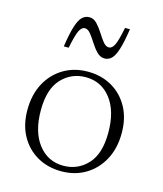

<svg xmlns="http://www.w3.org/2000/svg" viewBox="-103 -742 705 830"><g transform="rotate(15 249.0 -327.5)"><path d="M248.5 10Q188 10 140.5 -17.2Q93 -44.5 66 -93.5Q39 -142.5 39 -208.5Q39 -277 66.2 -328Q93.5 -379 141.2 -407.5Q189 -436 249.5 -436Q310.5 -436 357.8 -408.8Q405 -381.5 432 -332.5Q459 -283.5 459 -217.5Q459 -149 431.8 -98Q404.5 -47 357 -18.5Q309.5 10 248.5 10ZM251 -15.5Q315 -15.5 358.8 -62Q402.5 -108.5 402.5 -204Q402.5 -300 359.8 -355.2Q317 -410.5 247 -410.5Q183 -410.5 139.2 -364Q95.5 -317.5 95.5 -222Q95.5 -126 138.5 -70.8Q181.5 -15.5 251 -15.5ZM377 -660Q368 -599.5 357.5 -567Q347 -534.5 333.8 -522Q320.5 -509.5 303 -509.5Q284 -509.5 268.5 -525.2Q253 -541 240 -561.8Q227 -582.5 214.5 -598.2Q202 -614 188 -614Q174 -614 163.8 -593.8Q153.5 -573.5 142 -514.5H120Q129 -575 139.5 -607.5Q150 -640 163.5 -652.5Q177 -665 195 -665Q214 -665 229 -649.2Q244 -633.5 257 -612.8Q270 -592 282.5 -576.2Q295 -560.5 309 -560.5Q323 -560.5 333.2 -580.8Q343.5 -601 355 -660Z"/></g></svg>

Font: Newsreader Text Light
Style: Regular
Weight: 300
Designer: Hugues Gentile
Foundry: Production Type
Version: Version 1.002